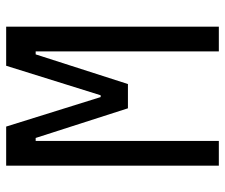

<svg xmlns="http://www.w3.org/2000/svg" viewBox="-74 -660 733 626"><g transform="rotate(-90 293.0 -346.5)"><path d="M66.4 0H147V-597.2H156.7L253.4 -296.4H332.5L429.2 -597.2H439V0H519.5V-693.4H392.1L295.9 -385.3H290L193.8 -693.4H66.4Z"/></g></svg>

Font: Cascadia Code SemiLight
Style: Regular
Weight: 350
Monospace: yes
Designer: Aaron Bell
Foundry: Saja Typeworks
Version: Version 2404.023